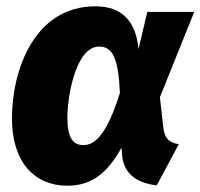

<svg xmlns="http://www.w3.org/2000/svg" viewBox="-20 -571 637 610"><path d="M283 -551C89 -551 18 -348 18 -195C18 -54 91 19 194 19C270 19 321 -20 366 -102L368 -77C374 -19 413 10 478 18L548 -113C519 -117 503 -130 499 -165L488 -262L597 -533H448L420 -415C412 -501 370 -551 283 -551ZM295 -423C337 -423 356 -388 361 -276C321 -148 284 -110 245 -110C212 -110 194 -133 194 -198C194 -262 220 -423 295 -423Z"/></svg>

Font: Fira Sans ExtraBold
Style: Italic
Weight: 800
Italic angle: -8°
Designer: bBox Type GmbH & Carrois Corporate GbR & Edenspiekermann AG
Foundry: bBox Type GmbH & Carrois Corporate GbR & Edenspiekermann AG
Version: Version 4.301;PS 004.301;hotconv 1.0.88;makeotf.lib2.5.64775